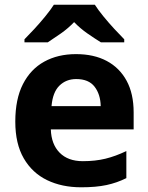

<svg xmlns="http://www.w3.org/2000/svg" viewBox="-20 -786 631 816"><path d="M303 -556Q379 -556 433.5 -527Q488 -498 518 -443Q548 -388 548 -308V-236H196Q198 -173 233.5 -137Q269 -101 332 -101Q385 -101 428 -111.5Q471 -122 517 -144V-29Q477 -9 432.5 0.5Q388 10 325 10Q243 10 180 -20.5Q117 -51 81 -113Q45 -175 45 -269Q45 -365 77.5 -428.5Q110 -492 168 -524Q226 -556 303 -556ZM304 -450Q261 -450 232.5 -422Q204 -394 199 -335H408Q407 -385 382 -417.5Q357 -450 304 -450ZM383 -766Q397 -744 419.5 -716.5Q442 -689 466 -663Q490 -637 508 -619V-606H409Q383 -622 352 -643.5Q321 -665 295 -692Q269 -665 239 -644Q209 -623 183 -606H84V-619Q103 -638 126.5 -663.5Q150 -689 172.5 -716.5Q195 -744 209 -766Z"/></svg>

Font: Noto Sans Adlam
Style: Regular
Weight: 400
Designer: Mark Jamra, Neil Patel
Foundry: JamraPatel LLC
Version: Version 3.001